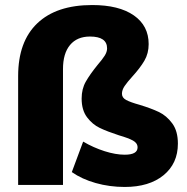

<svg xmlns="http://www.w3.org/2000/svg" viewBox="-20 -734 743 762"><path d="M52 -432Q52 -569 128 -641.5Q204 -714 346 -714Q452 -714 511 -673Q570 -632 570 -559Q570 -522 553 -493Q536 -464 505 -430Q485 -408 474.5 -392.5Q464 -377 464 -362Q464 -346 481 -337Q498 -328 534 -318Q580 -304 610.5 -289.5Q641 -275 663.5 -244.5Q686 -214 686 -164Q686 -85 629 -38.5Q572 8 475 8Q415 8 360 -7.5Q305 -23 265 -51L310 -172Q351 -148 395 -134Q439 -120 475 -120Q526 -120 526 -149Q526 -166 508 -176Q490 -186 452 -197Q406 -212 376.5 -226Q347 -240 325.5 -268.5Q304 -297 304 -343Q304 -381 320.5 -410Q337 -439 367 -476Q386 -498 395.5 -513Q405 -528 405 -542Q405 -589 337 -589Q286 -589 258 -555.5Q230 -522 230 -460V0H52Z"/></svg>

Font: wassup Sans
Style: Black
Weight: 900
Version: Version 2.001